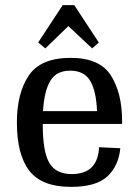

<svg xmlns="http://www.w3.org/2000/svg" viewBox="-20 -718 542 750"><path d="M147 -234V-232Q147 -126 172.5 -82Q198 -38 260 -38Q362 -38 367 -143L450 -139Q443 -69 399 -28.5Q355 12 257 12Q144 12 95 -50.5Q46 -113 46 -240Q46 -354 92.5 -423Q139 -492 256 -492Q369 -492 413 -423.5Q457 -355 457 -244V-234ZM148 -284H359Q356 -362 332.5 -402Q309 -442 254 -442Q201 -442 177 -403Q153 -364 148 -284ZM225 -698H270L366 -552L340 -529L247 -616L157 -529L129 -552Z"/></svg>

Font: Arya
Style: Regular
Weight: 400
Designer: Eduardo Rodriguez Tunni, Modular Infotech
Foundry: Eduardo Rodriguez Tunni, Modular Infotech
Version: Version 1.002